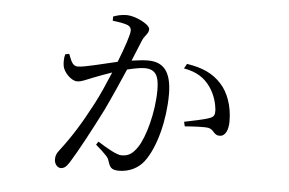

<svg xmlns="http://www.w3.org/2000/svg" viewBox="-46 -616 1092 726"><g transform="rotate(5 500.0 -253.0)"><path d="M640 -370C690 -361 719 -341 741 -310C763 -279 770 -245 772 -225C773 -206 770 -198 754 -192C734 -184 686 -175 658 -169L662 -152C688 -154 735 -157 752 -154C774 -149 773 -128 796 -128C819 -128 829 -154 829 -186C829 -244 810 -295 781 -326C750 -360 710 -379 650 -388ZM356 -526C375 -524 402 -520 415 -514C424 -509 427 -503 427 -494C427 -480 411 -431 388 -373C331 -360 264 -342 239 -342C217 -342 212 -366 203 -387L188 -384C184 -370 184 -352 186 -340C190 -315 220 -286 241 -286C259 -286 271 -294 303 -306C319 -312 344 -322 371 -331C353 -288 334 -244 315 -208C272 -126 238 -73 198 -21C187 -7 184 1 184 15C184 34 197 46 208 46C220 46 229 40 241 21C271 -27 312 -104 354 -187C378 -237 404 -296 426 -347C451 -353 475 -358 492 -358C534 -358 547 -333 547 -280C547 -194 520 -99 494 -60C474 -30 457 -22 433 -22C415 -22 382 -41 342 -66L334 -54C375 -18 383 -9 386 3C393 25 398 37 428 37C467 37 501 20 522 -7C566 -64 592 -173 592 -266C592 -356 559 -388 502 -388C485 -388 461 -385 440 -382L472 -460C480 -481 496 -488 496 -506C496 -525 438 -552 408 -552C386 -552 369 -547 356 -542Z"/></g></svg>

Font: Noto Serif KR Light
Style: Regular
Weight: 300
Designer: Ryoko NISHIZUKA 西塚涼子 (kana & ideographs); Frank Grießhammer (Latin, Greek & Cyrillic); Wenlong ZHANG 张文龙 (bopomofo); San
Foundry: Adobe
Version: Version 2.001;hotconv 1.1.0;makeotfexe 2.6.0